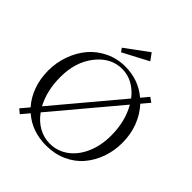

<svg xmlns="http://www.w3.org/2000/svg" viewBox="-228 -1011 1182 1182"><g transform="rotate(45 363.0 -420.0)"><path d="M281.7 -719.2 265.1 -742.7 415 -853 448.2 -807.1ZM110.4 -8.8 82.5 -32.2 127.9 -85.9Q87.4 -131.3 65.7 -192.1Q43.9 -252.9 43.9 -322.3Q43.9 -393.6 67.4 -458.3Q90.8 -522.9 131.8 -571Q172.9 -619.1 232.9 -647.7Q293 -676.3 362.3 -676.3Q477.5 -676.3 562.5 -604.5L603 -652.8L633.3 -631.3L589.4 -579.1Q633.8 -531.2 658 -467.5Q682.1 -403.8 682.1 -330.6Q682.1 -261.7 660.2 -199.7Q638.2 -137.7 598.1 -90.1Q558.1 -42.5 496.8 -14.6Q435.5 13.2 361.3 13.2Q237.8 13.2 153.8 -60.5ZM125 -347.7Q125 -229 172.9 -140.1L526.9 -562Q494.1 -605 451.2 -628.7Q408.2 -652.3 359.9 -652.3Q262.2 -652.3 193.6 -565.7Q125 -479 125 -347.7ZM369.6 -11.2Q435.1 -11.2 488.3 -50Q541.5 -88.9 571.5 -158Q601.6 -227.1 601.6 -312.5Q601.6 -438 547.9 -529.8L193.4 -107.9Q226.6 -61.5 271.7 -36.4Q316.9 -11.2 369.6 -11.2Z"/></g></svg>

Font: Elstob Light
Style: Regular
Weight: 300
Designer: Peter S. Baker
Version: Version 1.015